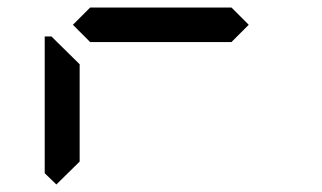

<svg xmlns="http://www.w3.org/2000/svg" viewBox="-20 -566 856 511"><path d="M130 -75 99 -105V-469H117L130 -456L192 -395V-136ZM596 -546 642 -500 596 -454H220L174 -500L220 -546Z"/></svg>

Font: DSEG7 Classic Mini
Style: Regular
Weight: 400
Designer: Keshikan(Twitter:@keshinomi_88pro)
Version: Version 0.46